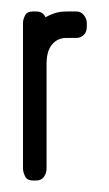

<svg xmlns="http://www.w3.org/2000/svg" viewBox="-20 -314 190 334"><path d="M95 -248Q80 -248 70.5 -236.5Q61 -225 61 -203V-21Q61 -13 56.5 -6.5Q52 0 43 0H37Q27 0 23.5 -7.5Q20 -15 20 -21V-274Q20 -280 23.5 -287Q27 -294 37 -294H43Q55 -294 59 -284Q66 -288 75 -291Q84 -294 96 -294H113Q121 -294 126 -287.5Q131 -281 131 -274V-268Q131 -258 125.5 -253Q120 -248 113 -248Z"/></svg>

Font: Chathura ExtraBold
Style: Regular
Weight: 800
Designer: Appaji Ambarisha Darbha
Foundry: Aditya Fonts
Version: Version 1.002 2016